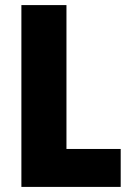

<svg xmlns="http://www.w3.org/2000/svg" viewBox="-20 -734 514 754"><path d="M64 0H454V-149H241V-714H64Z"/></svg>

Font: Noto Sans Hebrew Condensed Black
Style: Regular
Weight: 900
Width: 3
Designer: Monotype Design Team
Foundry: Monotype Imaging Inc.
Version: Version 2.004